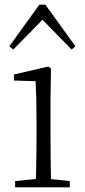

<svg xmlns="http://www.w3.org/2000/svg" viewBox="-20 -805 365 825"><path d="M45 0V-27L156 -38H175L280 -27V0ZM133 0Q134 -24 135 -64.5Q136 -105 136.5 -149Q137 -193 137 -226V-281Q137 -332 136 -375Q135 -418 133 -456L40 -459V-485L187 -519L199 -511L197 -377V-226Q197 -193 197.5 -149Q198 -105 198.5 -64.5Q199 -24 200 0ZM288 -592 140 -743H185L37 -592L20 -606L149 -785H175L304 -606Z"/></svg>

Font: Noto Serif HK
Style: Regular
Weight: 200
Designer: Ryoko NISHIZUKA 西塚涼子 (kana & ideographs); Frank Grießhammer (Latin, Greek & Cyrillic); Wenlong ZHANG 张文龙 (bopomofo); San
Foundry: Adobe
Version: Version 2.001;hotconv 1.1.0;makeotfexe 2.6.0